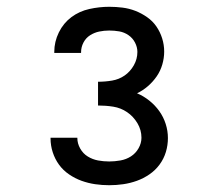

<svg xmlns="http://www.w3.org/2000/svg" viewBox="-20 -863 640 566"><path d="M302 -317Q281 -317 260.5 -320Q240 -323 220.5 -330Q201 -337 183.5 -349Q166 -361 154 -377.5Q142 -394 135.5 -414Q129 -434 129 -455Q129 -456 129 -456Q129 -456 129 -457H208Q208 -457 208 -456.5Q208 -456 208 -456Q208 -440 216.5 -425Q225 -410 239 -401.5Q253 -393 269 -390Q285 -387 302 -387Q318 -387 335 -390Q352 -393 366 -402Q380 -411 388.5 -426Q397 -441 397 -457Q397 -480 385 -500Q373 -520 354.5 -532.5Q336 -545 314 -548.5Q292 -552 269 -552V-622Q290 -622 310.5 -625.5Q331 -629 347.5 -640.5Q364 -652 374.5 -670.5Q385 -689 385 -710Q385 -724 378 -737.5Q371 -751 358.5 -759.5Q346 -768 331.5 -770.5Q317 -773 302 -773Q287 -773 272.5 -770Q258 -767 245.5 -759Q233 -751 226 -737.5Q219 -724 219 -709Q219 -708 219 -708Q219 -708 219 -707H140Q140 -708 140 -709Q140 -710 140 -710Q140 -740 153.5 -767.5Q167 -795 190.5 -812.5Q214 -830 243.5 -836.5Q273 -843 302 -843Q322 -843 341.5 -840.5Q361 -838 379 -831Q397 -824 413.5 -812.5Q430 -801 441 -785Q452 -769 458 -750Q464 -731 464 -711Q464 -692 458.5 -673Q453 -654 442 -638Q431 -622 416 -609Q401 -596 384 -588Q403 -580 420 -566.5Q437 -553 449.5 -535.5Q462 -518 468.5 -497.5Q475 -477 475 -456Q475 -435 469 -415Q463 -395 450.5 -378Q438 -361 420.5 -349Q403 -337 383.5 -330Q364 -323 343.5 -320Q323 -317 302 -317Z"/></svg>

Font: Iosevka Meiseki Sans
Style: Regular
Weight: 400
Monospace: yes
Designer: Belleve Invis
Foundry: Belleve Invis
Version: Version 11.2.6; ttfautohint (v1.8.4)